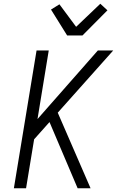

<svg xmlns="http://www.w3.org/2000/svg" viewBox="-20 -1004 640 1024"><path d="M394 0 244 -353 162 -261 119 0H54L175 -735H240L180 -369L502 -735H584L288 -403L463 0ZM338 -815 252 -953 297 -981 386 -861 515 -984 553 -949 420 -815Z"/></svg>

Font: Iosevka Light Extended Oblique
Style: Regular
Weight: 300
Width: 7
Italic angle: -9°
Monospace: yes
Designer: Belleve Invis
Foundry: Belleve Invis
Version: Version 32.5.0; ttfautohint (v1.8.4)